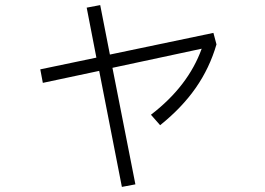

<svg xmlns="http://www.w3.org/2000/svg" viewBox="-20 -660 1040 753"><path d="M817 -531 829 -486Q802 -393 747.5 -315Q693 -237 608 -169L572 -210Q718 -322 771 -469L421 -394L511 63L458 73L369 -382L148 -335L138 -388L358 -434L320 -630L373 -640L411 -446Z"/></svg>

Font: IBM Plex Sans JP Light
Style: Regular
Weight: 300
Designer: Mike Abbink; Paul van der Laan; Pieter van Rosmalen; Wujin Sim; Yejin Wi; Jinhee Kim; Boomi Park; Yona Kim; Kichan Ma
Foundry: Sandoll Inc.
Version: Version 1.002